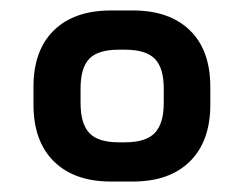

<svg xmlns="http://www.w3.org/2000/svg" viewBox="-20 -499 464 367"><path d="M134 -302Q134 -263 150.5 -245Q167 -227 207 -227H219Q259 -227 276 -245Q293 -263 293 -302V-330Q293 -369 276 -386.5Q259 -404 219 -404H207Q167 -404 150.5 -386.5Q134 -369 134 -330ZM382 -299Q382 -229 343 -190.5Q304 -152 234 -152H192Q122 -152 83 -190.5Q44 -229 44 -299V-333Q44 -403 83 -441Q122 -479 192 -479H234Q304 -479 343 -441Q382 -403 382 -333Z"/></svg>

Font: Rajdhani SemiBold
Style: Regular
Weight: 600
Designer: Satya Rajpurohit, Jyotish Sonowal
Foundry: Indian Type Foundry
Version: Version 1.201 February 1, 2022